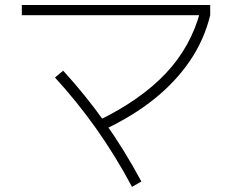

<svg xmlns="http://www.w3.org/2000/svg" viewBox="-20 -734 920 753"><path d="M365.6 -261.1Q532.2 -342.2 630.6 -446.7Q728.9 -551.1 765.6 -690L804.4 -674.4Q781.1 -578.9 726.1 -497.2Q671.1 -415.6 586.7 -347.2Q502.2 -278.9 384.4 -223.3ZM497.8 -1.1Q433.3 -122.2 357.8 -228.9Q282.2 -335.6 195.6 -430L227.8 -456.7Q315.6 -361.1 392.2 -252.8Q468.9 -144.4 534.4 -22.2ZM65.6 -674.4V-714.4H804.4V-674.4Z"/></svg>

Font: Paperlogy 2 ExtraLight
Style: Regular
Weight: 250
Designer: redesigned by Lee Juim, glyphs from Gmarket Sans & Montserrat
Foundry: PT&
Version: Version 1.001